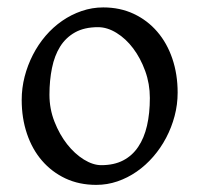

<svg xmlns="http://www.w3.org/2000/svg" viewBox="-20 -489 543 523"><path d="M388.2 -222.2Q388.2 -260.7 375.5 -295.7Q362.8 -330.6 342.8 -357.2Q322.8 -383.8 297.4 -399.4Q272 -415 247.1 -415Q210 -415 184.6 -400.9Q159.2 -386.7 143.8 -362.1Q128.4 -337.4 121.6 -303.7Q114.7 -270 114.7 -231Q114.7 -192.4 128.4 -157.5Q142.1 -122.6 162.8 -96.2Q183.6 -69.8 208.5 -54.4Q233.4 -39.1 255.9 -39.1Q290.5 -39.1 315.4 -52Q340.3 -64.9 356.4 -88.9Q372.6 -112.8 380.4 -146.5Q388.2 -180.2 388.2 -222.2ZM463.9 -236.8Q463.9 -204.1 455.6 -172.9Q447.3 -141.6 432.6 -113.8Q418 -85.9 397.5 -62.3Q377 -38.6 352.3 -21.5Q327.6 -4.4 299.8 5.1Q272 14.6 242.2 14.6Q195.8 14.6 158.4 -2.9Q121.1 -20.5 94.5 -51.3Q67.9 -82 53.5 -124.5Q39.1 -167 39.1 -216.8Q39.1 -249 47.1 -280.3Q55.2 -311.5 69.6 -339.6Q84 -367.7 104.2 -391.4Q124.5 -415 149.2 -432.1Q173.8 -449.2 202.4 -459Q231 -468.8 261.2 -468.8Q307.1 -468.8 344.5 -451.2Q381.8 -433.6 408.4 -402.6Q435.1 -371.6 449.5 -329.1Q463.9 -286.6 463.9 -236.8Z"/></svg>

Font: 4542c183b97760f0 - subset of Gentium Basic
Style: Regular
Weight: 400
Designer: J. Victor Gaultney and Annie Olsen
Foundry: SIL International
Version: Version 1.100